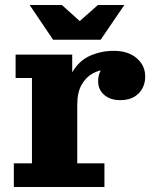

<svg xmlns="http://www.w3.org/2000/svg" viewBox="-20 -743 616 763"><path d="M35 0V-94H107V-433H42V-526H267V-345L287 -349V-94H395V0ZM237 -327Q240 -410 267.5 -456.5Q295 -503 339 -522Q383 -541 432 -541Q489 -541 523 -512Q557 -483 557 -439Q557 -398 530.5 -371.5Q504 -345 458 -345Q418 -345 394 -366Q370 -387 370 -420Q370 -459 394.5 -479Q419 -499 474 -495L464 -437Q459 -451 443.5 -458.5Q428 -466 404 -466Q376 -466 349 -451.5Q322 -437 304.5 -406.5Q287 -376 287 -327ZM191 -585 98 -723H226L335 -625H258L369 -723H474L380 -585Z"/></svg>

Font: Montagu Slab 24pt
Style: Bold
Weight: 700
Designer: Florian Karsten
Foundry: Florian Karsten
Version: Version 1.000